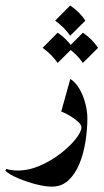

<svg xmlns="http://www.w3.org/2000/svg" viewBox="-76 -511 383 710"><path d="M-56.2 120.6 -52.7 113.8Q-32.7 119.6 -10.7 119.6Q30.8 119.6 72.5 101.3Q114.3 83 148.7 56.2Q183.1 29.3 204.1 2.7Q225.1 -23.9 225.1 -40.5Q225.1 -49.3 212.9 -60.5Q200.7 -71.8 183.3 -82.3Q166 -92.8 150.4 -98.6L184.1 -219.2Q204.1 -206.1 218.3 -181.4Q232.4 -156.7 239.7 -127.9Q247.1 -99.1 247.1 -73.7Q247.1 -32.7 240.2 11.5Q233.4 55.7 218 93.8Q202.6 131.8 177.5 155.5Q152.3 179.2 115.7 179.2Q91.3 179.2 56.9 170.4Q22.5 161.6 -9 148.2Q-40.5 134.8 -56.2 120.6ZM183.6 -490.7Q217.8 -467.8 239.7 -434.6L183.6 -378.9Q161.6 -410.6 127.9 -434.6ZM137.2 -390.1Q171.4 -367.2 193.4 -334L137.2 -278.3Q115.2 -310.1 81.5 -334ZM230.5 -390.1Q264.6 -367.2 286.6 -334L230.5 -278.3Q208.5 -310.1 174.8 -334Z"/></svg>

Font: Lateef
Style: Bold
Weight: 700
Designer: SIL International
Foundry: SIL International
Version: Version 4.200